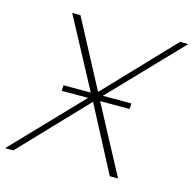

<svg xmlns="http://www.w3.org/2000/svg" viewBox="-133 -816 928 921"><g transform="rotate(15 331.0 -355.0)"><path d="M162 -336 164 -364H299L114 -710H155L332 -376L650 -710H691L359 -364H501L499 -336H353L532 0H491L321 -324L12 0H-29L293 -336Z"/></g></svg>

Font: Raleway ExtraLight
Style: Italic
Weight: 200
Italic angle: -12°
Designer: Matt McInerney, Pablo Impallari, Rodrigo Fuenzalida
Foundry: Matt McInerney, Pablo Impallari, Rodrigo Fuenzalida
Version: Version 4.026